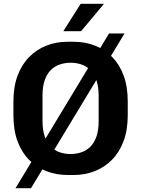

<svg xmlns="http://www.w3.org/2000/svg" viewBox="-20 -916 746 1016"><path d="M337 10Q278 10 226 -10Q174 -30 134.5 -69.5Q95 -109 73 -168Q51 -227 51 -307V-378Q51 -458 73.5 -517Q96 -576 135.5 -615.5Q175 -655 226.5 -675Q278 -695 336 -695H370Q430 -695 481.5 -675Q533 -655 572.5 -615.5Q612 -576 634 -517Q656 -458 656 -378V-307Q656 -227 633.5 -168Q611 -109 571.5 -69.5Q532 -30 480.5 -10Q429 10 371 10ZM353 -101Q385 -101 412 -110.5Q439 -120 459 -140.5Q479 -161 490.5 -194Q502 -227 502 -275V-409Q502 -457 490.5 -490.5Q479 -524 459 -544.5Q439 -565 412 -574.5Q385 -584 354 -584Q323 -584 295.5 -574.5Q268 -565 248 -544.5Q228 -524 216.5 -491Q205 -458 205 -410V-276Q205 -228 216.5 -194.5Q228 -161 248 -140.5Q268 -120 295 -110.5Q322 -101 353 -101ZM62 80 557 -739H639L144 80ZM315 -751 407 -896H528V-893L409 -751Z"/></svg>

Font: Chivo Medium SemiBold
Style: Regular
Weight: 600
Version: Version 2.002